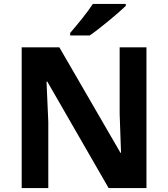

<svg xmlns="http://www.w3.org/2000/svg" viewBox="-20 -1005 853 974"><path d="M618 -975V-985H451C422 -940 368 -875 336 -838V-825H435C486 -860 580 -938 618 -975ZM723 -51V-765H587V-427C589 -361 592 -296 594 -230H591L281 -765H90V-51H225V-387C222 -455 219 -523 216 -591H220L531 -51Z"/></svg>

Font: Noto Sans Tamil UI
Style: Bold
Weight: 700
Designer: Jelle Bosma - Monotype Design Team
Foundry: Monotype Imaging Inc.
Version: Version 2.004